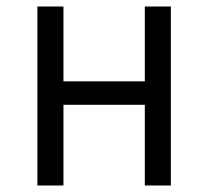

<svg xmlns="http://www.w3.org/2000/svg" viewBox="-20 -570 640 590"><path d="M95 -550H175V-320H425V-550H505V0H425V-248H175V0H95Z"/></svg>

Font: JuliaMono
Style: Regular
Weight: 400
Monospace: yes
Designer: cormullion
Foundry: corm
Version: Version 0.055; ttfautohint (v1.8.4)